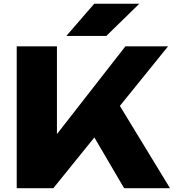

<svg xmlns="http://www.w3.org/2000/svg" viewBox="-20 -995 919 1015"><path d="M68.4 -750H281V-169.5L224.7 -214L642.9 -750H868.4L261.8 0H68.4ZM583.4 -484.9 878.8 0H636.2L427.4 -356.2ZM716.6 -975.3 542.2 -805.2H330.9L478.2 -975.3Z"/></svg>

Font: Unbounded Variable
Style: Regular
Weight: 400
Designer: Luke Prowse, Jean-Baptiste Morizot, Fátima Lázaro, Florian Runge
Foundry: NaN
Version: Version 1.600;FEAKit 1.0